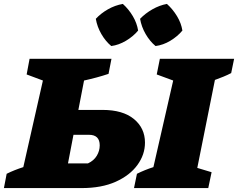

<svg xmlns="http://www.w3.org/2000/svg" viewBox="-63 -960 1215 980"><path d="M-43 0 -29 -73Q-9 -83 12.5 -91.5Q34 -100 56 -107L156 -549L73 -580L88 -660H506L491 -583Q461 -573 429.5 -564.5Q398 -556 366 -549L337 -399H460Q564 -399 620.5 -352.5Q677 -306 677 -232Q677 -171 638.5 -118Q600 -65 528 -32.5Q456 0 353 0ZM621 0 636 -73Q656 -83 677 -91.5Q698 -100 720 -107L821 -549L737 -580L753 -660H1132L1117 -587Q1098 -577 1077 -568.5Q1056 -560 1034 -552L944 -103L1017 -81L1000 0ZM284 -126H386Q416 -140 431 -165Q446 -190 446 -218Q446 -272 391 -272H312ZM564 -940Q594 -913 615 -877.5Q636 -842 642 -804Q617 -774 580 -752Q543 -730 505 -725Q476 -749 454.5 -786Q433 -823 426 -864Q452 -892 488 -912.5Q524 -933 564 -940ZM789 -940Q819 -913 840.5 -877.5Q862 -842 868 -804Q843 -774 806.5 -752Q770 -730 731 -725Q702 -749 680.5 -786Q659 -823 652 -864Q679 -892 715 -912.5Q751 -933 789 -940Z"/></svg>

Font: Piazzolla SC Black
Style: Italic
Weight: 900
Italic angle: -11.3°
Designer: Juan Pablo del Peral
Foundry: Huerta Tipografica
Version: Version 1.330